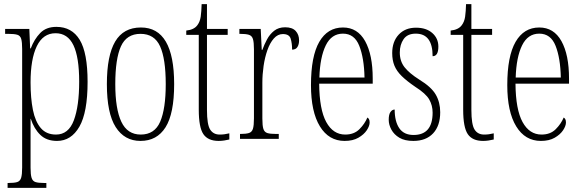

<svg xmlns="http://www.w3.org/2000/svg" viewBox="-20 -677 2836 936"><path d="M17 239V215H22Q50 215 64 210.5Q78 206 83 190Q88 174 88 140V-438Q88 -471 83.5 -487Q79 -503 64.5 -507.5Q50 -512 19 -512H5V-536H123L127 -441H130Q147 -486 176 -516Q205 -546 255 -546Q330 -546 368.5 -483Q407 -420 407 -278Q407 -129 367 -59.5Q327 10 258 10Q207 10 176.5 -19.5Q146 -49 130 -98H129Q129 -78 129 -48Q129 -18 129 18V141Q129 174 134 190Q139 206 153 210.5Q167 215 194 215H206V239ZM253 -21Q314 -21 340 -90.5Q366 -160 366 -279Q366 -398 338 -456.5Q310 -515 251 -515Q190 -515 159.5 -452Q129 -389 129 -275Q129 -198 140.5 -141Q152 -84 179 -52.5Q206 -21 253 -21Z M665 10Q587 10 544 -57.5Q501 -125 501 -267Q501 -406 541.5 -474.5Q582 -543 667 -543Q829 -543 829 -267Q829 -123 787 -56.5Q745 10 665 10ZM666 -21Q734 -21 761 -84Q788 -147 788 -267Q788 -390 760.5 -451Q733 -512 665 -512Q597 -512 569.5 -451Q542 -390 542 -267Q542 -146 571.5 -83.5Q601 -21 666 -21Z M1046 10Q994 10 971.5 -23Q949 -56 949 -142V-507H888V-528Q926 -532 942 -554Q955 -571 958.5 -596Q962 -621 963 -657H989V-536H1090V-507H989V-141Q989 -70 1004.5 -45.5Q1020 -21 1051 -21Q1064 -21 1074.5 -22.5Q1085 -24 1098 -27V3Q1086 6 1072.5 8Q1059 10 1046 10Z M1150 0V-24H1152Q1179 -24 1193.5 -28.5Q1208 -33 1213 -49Q1218 -65 1218 -100V-437Q1218 -471 1213 -487Q1208 -503 1193 -507.5Q1178 -512 1150 -512H1147V-536H1251L1256 -434H1259Q1268 -459 1281.5 -484.5Q1295 -510 1316.5 -527Q1338 -544 1370 -544Q1405 -544 1421.5 -526Q1438 -508 1438 -480Q1438 -461 1430 -448Q1422 -435 1404 -435Q1404 -466 1397 -488.5Q1390 -511 1359 -511Q1334 -511 1315 -489.5Q1296 -468 1283.5 -432.5Q1271 -397 1265 -355.5Q1259 -314 1259 -274V-99Q1259 -64 1264 -48.5Q1269 -33 1283 -28.5Q1297 -24 1326 -24H1339V0Z M1660 10Q1583 10 1539.5 -61Q1496 -132 1496 -262Q1496 -403 1536.5 -473Q1577 -543 1652 -543Q1723 -543 1760 -476.5Q1797 -410 1797 -294V-269H1536Q1537 -143 1570.5 -82Q1604 -21 1663 -21Q1706 -21 1732 -47Q1758 -73 1771 -104Q1775 -102 1778.5 -96.5Q1782 -91 1782 -80Q1782 -63 1768 -42Q1754 -21 1727 -5.5Q1700 10 1660 10ZM1757 -299Q1755 -394 1731.5 -453.5Q1708 -513 1652 -513Q1596 -513 1568 -455.5Q1540 -398 1537 -299Z M1995 10Q1953 10 1927 -5.5Q1901 -21 1888 -45Q1875 -69 1875 -93Q1875 -119 1883.5 -131Q1892 -143 1904 -143Q1904 -85 1926.5 -52Q1949 -19 1996 -19Q2089 -19 2089 -128Q2089 -163 2072.5 -192Q2056 -221 2004 -254Q1963 -282 1938.5 -306Q1914 -330 1903 -356.5Q1892 -383 1892 -418Q1892 -474 1923.5 -508Q1955 -542 2008 -542Q2058 -542 2087.5 -516Q2117 -490 2117 -450Q2117 -403 2089 -403Q2089 -513 2007 -513Q1966 -513 1947.5 -486Q1929 -459 1929 -421Q1929 -379 1952 -349.5Q1975 -320 2024 -289Q2083 -253 2104.5 -215.5Q2126 -178 2126 -130Q2126 -64 2091.5 -27Q2057 10 1995 10Z M2335 10Q2283 10 2260.5 -23Q2238 -56 2238 -142V-507H2177V-528Q2215 -532 2231 -554Q2244 -571 2247.5 -596Q2251 -621 2252 -657H2278V-536H2379V-507H2278V-141Q2278 -70 2293.5 -45.5Q2309 -21 2340 -21Q2353 -21 2363.5 -22.5Q2374 -24 2387 -27V3Q2375 6 2361.5 8Q2348 10 2335 10Z M2617 10Q2540 10 2496.5 -61Q2453 -132 2453 -262Q2453 -403 2493.5 -473Q2534 -543 2609 -543Q2680 -543 2717 -476.5Q2754 -410 2754 -294V-269H2493Q2494 -143 2527.5 -82Q2561 -21 2620 -21Q2663 -21 2689 -47Q2715 -73 2728 -104Q2732 -102 2735.5 -96.5Q2739 -91 2739 -80Q2739 -63 2725 -42Q2711 -21 2684 -5.5Q2657 10 2617 10ZM2714 -299Q2712 -394 2688.5 -453.5Q2665 -513 2609 -513Q2553 -513 2525 -455.5Q2497 -398 2494 -299Z"/></svg>

Font: Noto Serif Bengali ExtraCondensed ExtraLight
Style: Regular
Weight: 200
Width: 2
Designer: Juan Bruce, Universal Thirst, Indian Type Foundry and the Monotype Design Team.
Foundry: Monotype Imaging Inc.
Version: Version 2.003; ttfautohint (v1.8.4.7-5d5b)